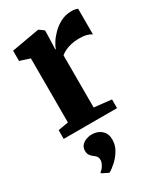

<svg xmlns="http://www.w3.org/2000/svg" viewBox="-204 -641 859 996"><g transform="rotate(-30 226.0 -143.0)"><path d="M28.5 0V-52.5L90 -63V-447L30 -466V-527.5L191.5 -556H199L226 -536V-512.5L223 -424H226Q230 -437.5 243.5 -459Q257 -480.5 279 -502.5Q301 -524.5 330 -539.2Q359 -554 393.5 -554Q407 -554 416 -552Q425 -550 431 -547.5V-393.5Q421 -401 403.2 -406.2Q385.5 -411.5 357 -411.5Q330.5 -411.5 308.8 -406.2Q287 -401 271 -393Q255 -385 244.5 -376V-63.5L348 -52V0ZM245.5 129.5Q245.5 162 228.5 190.5Q211.5 219 188.5 239.8Q165.5 260.5 147.5 270.5H145.5L108 252L106.5 245.5Q119.5 238 129.5 220.2Q139.5 202.5 139.5 191Q139.5 175 133.2 167.5Q127 160 117.5 153.5Q108.5 147 100.8 136.8Q93 126.5 93 109Q93 89 105 76.2Q117 63.5 133.5 58Q150 52.5 162 52.5H165.5Q200.5 52.5 223.2 73Q246 93.5 245.5 129.5Z"/></g></svg>

Font: Merriweather 48pt ExtraBold
Style: Regular
Weight: 800
Version: Version 2.100